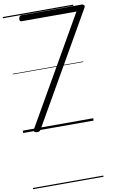

<svg xmlns="http://www.w3.org/2000/svg" viewBox="-145 -1061 985 1613"><g transform="rotate(-10 347.0 -255.0)"><path d="M113 13Q95 11 92 2Q89 -7 99 -23L618 -927H148Q142 -927 137.5 -932Q133 -937 134 -949Q136 -963 142 -970Q148 -977 156 -977H675Q684 -977 691 -968.5Q698 -960 690 -947L154 -12Q146 4 137.5 9.5Q129 15 113 13ZM0 469H601V479H0ZM0 -20H601V0H0ZM0 -505H601V-500H0ZM0 -989H601V-979H0Z"/></g></svg>

Font: Playwrite DE VA Guides
Style: Regular
Weight: 400
Designer: Veronika Burian, José Scaglione
Foundry: TypeTogether
Version: Version 1.003